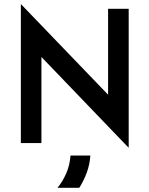

<svg xmlns="http://www.w3.org/2000/svg" viewBox="-20 -666 696 894"><path d="M577.8 20.8 172.9 -400.7V0H77.1V-645.8H78.5L483.3 -225V-625H579.2V20.8ZM247.9 208.3Q272.2 178.5 288.5 141Q304.9 103.5 308.3 58.3H400.7Q397.9 99.3 384.4 136.8Q370.8 174.3 349.3 208.3Z"/></svg>

Font: Afacad Flux Medium
Style: Regular
Weight: 500
Designer: Kristian Moeller
Foundry: Dicotype
Version: Version 1.100